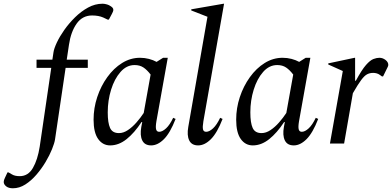

<svg xmlns="http://www.w3.org/2000/svg" viewBox="-146 -770 2103 1030"><path d="M-77 240Q-100 240 -113 229.5Q-126 219 -126 206Q-126 197 -120 185L-106 155H-100L-81 166Q-66 175 -40 175Q5 175 30.5 131Q56 87 67 17L129 -406H50V-450H135L141 -490Q144 -510 159 -542Q174 -574 199 -609.5Q224 -645 256.5 -677Q289 -709 326.5 -729.5Q364 -750 404 -750Q413 -750 423 -747.5Q433 -745 439 -742Q452 -735 457 -729.5Q462 -724 462 -717Q462 -713 459.5 -706.5Q457 -700 454 -695L438 -665H431L408 -676Q383 -687 348 -687Q296 -687 265 -643Q234 -599 224 -530L212 -450H325V-406H206L149 -21Q146 -2 133 30.5Q120 63 98.5 99Q77 135 49.5 167Q22 199 -10 219.5Q-42 240 -77 240Z M445 10Q405 10 380.5 -24.5Q356 -59 356 -128Q356 -190 375.5 -249Q395 -308 429.5 -356Q464 -404 509 -432Q554 -460 605 -460Q630 -460 653 -454Q676 -448 694 -438L729 -460H754L693 -119Q688 -89 691.5 -76Q695 -63 708 -63Q725 -63 745 -81.5Q765 -100 783 -138L796 -132Q767 -57 733.5 -23.5Q700 10 665 10Q630 10 617 -17Q604 -44 612 -89L617 -115H613Q575 -57 533 -23.5Q491 10 445 10ZM432 -167Q432 -111 444.5 -83.5Q457 -56 492 -56Q516 -56 540 -72Q564 -88 586 -113Q608 -138 625 -164L662 -370Q643 -395 623.5 -408Q604 -421 576 -421Q533 -421 500.5 -384Q468 -347 450 -289Q432 -231 432 -167Z M917 10Q882 10 869 -17Q856 -44 864 -89L967 -680L880 -714V-720L1053 -750H1056L945 -119Q940 -89 943 -76Q946 -63 960 -63Q977 -63 997 -81.5Q1017 -100 1035 -138L1048 -132Q1019 -57 985.5 -23.5Q952 10 917 10Z M1210 10Q1170 10 1145.5 -24.5Q1121 -59 1121 -128Q1121 -190 1140.5 -249Q1160 -308 1194.5 -356Q1229 -404 1274 -432Q1319 -460 1370 -460Q1395 -460 1418 -454Q1441 -448 1459 -438L1494 -460H1519L1458 -119Q1453 -89 1456.5 -76Q1460 -63 1473 -63Q1490 -63 1510 -81.5Q1530 -100 1548 -138L1561 -132Q1532 -57 1498.5 -23.5Q1465 10 1430 10Q1395 10 1382 -17Q1369 -44 1377 -89L1382 -115H1378Q1340 -57 1298 -23.5Q1256 10 1210 10ZM1197 -167Q1197 -111 1209.5 -83.5Q1222 -56 1257 -56Q1281 -56 1305 -72Q1329 -88 1351 -113Q1373 -138 1390 -164L1427 -370Q1408 -395 1388.5 -408Q1369 -421 1341 -421Q1298 -421 1265.5 -384Q1233 -347 1215 -289Q1197 -231 1197 -167Z M1624 0 1693 -389 1615 -424V-430L1756 -460H1759V-337H1763Q1795 -396 1817.5 -421.5Q1840 -447 1857.5 -453.5Q1875 -460 1889 -460Q1907 -460 1922 -448.5Q1937 -437 1937 -422Q1937 -417 1934 -411L1909 -360H1903L1892 -368Q1884 -374 1874.5 -376.5Q1865 -379 1856 -379Q1838 -379 1823.5 -371.5Q1809 -364 1791.5 -340.5Q1774 -317 1747 -270L1700 0Z"/></svg>

Font: Spectral
Style: Italic
Weight: 400
Italic angle: -10°
Designer: Jean-Baptiste Levee
Foundry: Production Type
Version: Version 2.001